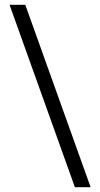

<svg xmlns="http://www.w3.org/2000/svg" viewBox="-20 -745 420 805"><path d="M294 40 20 -725H86L360 40Z"/></svg>

Font: Outfit-Light
Style: Regular
Weight: 300
Designer: Rodrigo Fuenzalida
Foundry: fragTYPE
Version: Version 1.000